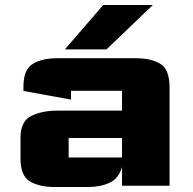

<svg xmlns="http://www.w3.org/2000/svg" viewBox="-20 -744 772 769"><path d="M197.1 5Q137.2 5 99.6 -17.6Q62.1 -40.2 62.1 -109V-191.9Q62.1 -258.9 105.9 -279.9Q149.6 -300.9 207.5 -300.9H468.7V-380.4Q468.7 -380.4 468.7 -380.4Q468.7 -380.4 468.7 -380.4H264.4Q264.4 -380.4 264.4 -380.4Q264.4 -380.4 264.4 -380.4V-345L73.9 -379.8V-397.4Q73.9 -465.4 111.2 -488.1Q148.4 -510.8 209 -510.8H524.1Q584.7 -510.8 621.9 -488.6Q659.2 -466.3 659.2 -393.5V0H468.7V-75Q455.7 -29 418.8 -12Q382 5 332.9 5ZM255 -113.4Q255 -113.4 255 -113.4Q255 -113.4 255 -113.4H468.7V-191.2H255Q255 -191.2 255 -191.2Q255 -191.2 255 -191.2ZM239.8 -546.1 393.4 -724H592.2L406.5 -546.1Z"/></svg>

Font: Science Gothic
Style: Regular
Weight: 400
Designer: Thomas Phinney, Vassil Kateliev, Brandon Buerkle
Foundry: Font Detective LLC
Version: Version 1.018